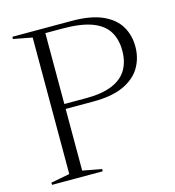

<svg xmlns="http://www.w3.org/2000/svg" viewBox="-106 -794 804 883"><g transform="rotate(-15 296.5 -352.5)"><path d="M505 -513Q505 -566 482.2 -603.8Q459.5 -641.5 406.8 -661.8Q354 -682 264.5 -682H143.5L146.5 -705H314.5Q406.5 -705 462.2 -679.8Q518 -654.5 543 -611.8Q568 -569 568 -515.5Q568 -461.5 542.5 -417.5Q517 -373.5 461.5 -347.2Q406 -321 314.5 -321H144L143.5 -344.5H288Q363 -344.5 411.2 -364.2Q459.5 -384 482.2 -421.8Q505 -459.5 505 -513ZM184 -705V-27.5L274.5 -10.5V0H33V-10.5L122.5 -27.5V-677.5L33 -694.5V-705Z"/></g></svg>

Font: Newsreader 60pt Light
Style: Regular
Weight: 300
Designer: Hugues Gentile
Foundry: Production Type
Version: Version 1.003